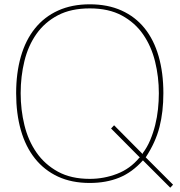

<svg xmlns="http://www.w3.org/2000/svg" viewBox="-20 -840 834 892"><path d="M784 18 771 32 644 -95Q594 -39 533.5 -14.5Q473 10 397 10Q313 10 249.5 -19.5Q186 -49 142.5 -103.5Q99 -158 77 -235Q55 -312 55 -407Q55 -501 77 -577.5Q99 -654 142.5 -708Q186 -762 250 -791Q314 -820 397 -820Q481 -820 545 -791Q609 -762 652 -708.5Q695 -655 717 -578.5Q739 -502 739 -407Q739 -321 721 -250Q703 -179 657 -109ZM718 -407Q718 -483 700.5 -554Q683 -625 645 -680Q607 -735 546 -768Q485 -801 397 -801Q310 -801 249 -769Q188 -737 149.5 -682.5Q111 -628 93.5 -556.5Q76 -485 76 -407Q76 -330 93.5 -258.5Q111 -187 149.5 -131.5Q188 -76 249 -42.5Q310 -9 397 -9Q463 -9 524 -32.5Q585 -56 627 -107L630 -108L496 -243L510 -258L643 -124V-128Q664 -156 678 -189.5Q692 -223 701 -259Q710 -295 714 -333Q718 -371 718 -407Z"/></svg>

Font: TypoPRO Sinkin Sans
Style: 100 Thin
Weight: 100
Designer: Keith Bates
Foundry: K-Type
Version: Sinkin Sans (version 1.0)  by Keith Bates   •   © 2014   www